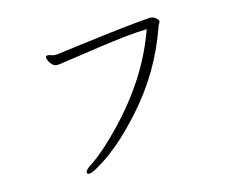

<svg xmlns="http://www.w3.org/2000/svg" viewBox="-95 -798 1190 960"><g transform="rotate(-15 500.0 -318.5)"><path d="M255 -599Q306 -605 371 -614Q634 -648 751 -656Q767 -656 779.5 -645Q792 -634 792 -628.5Q792 -623 788 -617Q784 -611 781 -603Q706 -386 552 -214Q428 -75 316 -8Q271 19 258 19Q245 19 245 10Q245 -1 266 -16Q340 -62 442 -168Q639 -373 720 -605Q632 -603 469 -579.5Q306 -556 279 -552Q252 -548 249 -548Q249 -548 238 -548Q229 -548 218.5 -557.5Q208 -567 202.5 -579Q197 -591 197 -598.5Q197 -606 205 -607H208Q216 -607 224.5 -603Q233 -599 247 -599Z"/></g></svg>

Font: LXGW WenKai Light
Style: Regular
Weight: 300
Designer: LXGW / Fontworks Inc.
Foundry: LXGW / Fontworks Inc.
Version: Version 1.501; October 10, 2024